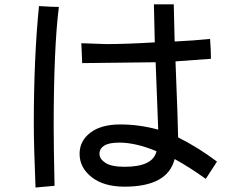

<svg xmlns="http://www.w3.org/2000/svg" viewBox="-20 -797 1040 868"><path d="M960.9 -66.4 910.2 11.7Q839.8 -39.1 769.5 -78.1Q738.3 46.9 543 46.9Q449.2 46.9 394.5 3.9Q339.8 -39.1 339.8 -101.6Q339.8 -160.2 388.7 -197.3Q437.5 -234.4 523.4 -234.4Q609.4 -234.4 695.3 -210.9L683.6 -515.6L351.6 -511.7L347.7 -601.6L460.9 -597.7Q550.8 -597.7 679.7 -605.5L675.8 -777.3H765.6L769.5 -609.4Q855.5 -613.3 929.7 -621.1Q933.6 -570.3 933.6 -531.2L773.4 -519.5Q785.2 -222.7 785.2 -175.8Q878.9 -128.9 960.9 -66.4ZM687.5 -113.3Q593.8 -152.3 519.5 -152.3Q472.7 -152.3 451.2 -138.7Q429.7 -125 429.7 -101.6Q429.7 -78.1 457 -60.5Q484.4 -43 543 -43Q671.9 -43 687.5 -113.3ZM246.1 -765.6Q222.7 -578.1 222.7 -222.7Q222.7 -136.7 226.6 43L140.6 50.8Q132.8 -140.6 132.8 -234.4Q132.8 -535.2 156.2 -769.5Q218.8 -765.6 246.1 -765.6Z"/></svg>

Font: WenQuanYi Micro Hei Mono
Style: Regular
Weight: 400
Foundry: Ascender Corporation
Version: Version 0.2.0-beta